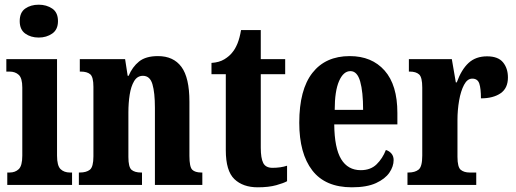

<svg xmlns="http://www.w3.org/2000/svg" viewBox="-20 -788 2197 818"><path d="M145 -628Q111 -628 87.5 -645Q64 -662 64 -698Q64 -735 87.5 -751.5Q111 -768 145 -768Q178 -768 202.5 -751.5Q227 -735 227 -698Q227 -662 202.5 -645Q178 -628 145 -628ZM11 0V-53H21Q45 -53 60 -67.5Q75 -82 75 -125V-415Q75 -455 60 -469Q45 -483 21 -483H7V-536H223V-125Q223 -82 238 -67.5Q253 -53 278 -53H287V0Z M316 0V-53H320Q348 -53 363 -65Q378 -77 378 -122V-418Q378 -460 364.5 -471.5Q351 -483 324 -483H320V-536H513L524 -465H528Q544 -503 572.5 -526Q601 -549 653 -549Q719 -549 753 -503Q787 -457 787 -355V-124Q787 -77 799 -65Q811 -53 838 -53H842V0H640V-329Q640 -393 629.5 -429Q619 -465 589 -465Q565 -465 551.5 -442.5Q538 -420 532.5 -384.5Q527 -349 527 -309V-119Q527 -76 540.5 -64.5Q554 -53 581 -53H585V0Z M1078 10Q1015 10 978.5 -25Q942 -60 942 -148V-472H881V-520Q914 -522 936 -535.5Q958 -549 970 -565Q982 -579 991.5 -602Q1001 -625 1007 -660H1091V-536H1195V-472H1091V-159Q1091 -114 1101.5 -93.5Q1112 -73 1141 -73Q1176 -73 1203 -82V-16Q1189 -8 1157 1Q1125 10 1078 10Z M1479 10Q1366 10 1310.5 -62Q1255 -134 1255 -265Q1255 -406 1311 -477.5Q1367 -549 1470 -549Q1564 -549 1618.5 -487.5Q1673 -426 1673 -307V-258H1404Q1405 -157 1433.5 -110Q1462 -63 1517 -63Q1559 -63 1584.5 -88Q1610 -113 1624 -149Q1638 -145 1647.5 -134Q1657 -123 1657 -106Q1657 -79 1639 -52.5Q1621 -26 1582 -8Q1543 10 1479 10ZM1527 -320Q1527 -397 1514.5 -441Q1502 -485 1473 -485Q1443 -485 1424.5 -442.5Q1406 -400 1406 -320Z M1716 0V-53H1720Q1748 -53 1763.5 -65.5Q1779 -78 1779 -125V-415Q1779 -459 1765.5 -471Q1752 -483 1726 -483H1722V-536H1905L1922 -437H1926Q1946 -492 1976.5 -520Q2007 -548 2055 -548Q2102 -548 2123 -522.5Q2144 -497 2144 -458Q2144 -412 2112.5 -390.5Q2081 -369 2029 -369Q2029 -411 2022 -432Q2015 -453 1992 -453Q1971 -453 1957 -426.5Q1943 -400 1936 -359.5Q1929 -319 1929 -277V-120Q1929 -76 1943 -64.5Q1957 -53 1981 -53H2009V0Z"/></svg>

Font: Noto Serif Myanmar ExtraCondensed ExtraBold
Style: Regular
Weight: 800
Width: 2
Designer: Ben Mitchell and the Monotype Design Team
Foundry: Monotype Imaging Inc.
Version: Version 2.106; ttfautohint (v1.8.4.7-5d5b)